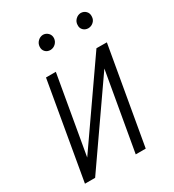

<svg xmlns="http://www.w3.org/2000/svg" viewBox="-173 -810 825 910"><g transform="rotate(-30 239.5 -355.5)"><path d="M94.2 -102.1 391.1 -528.8 447.8 -528.3 355.5 0H300.8L375.5 -426.8L78.6 0H22.9L114.7 -528.3H168.5ZM161.6 -669.9Q162.6 -686.5 174.6 -698.2Q186.5 -710 203.1 -710.9Q219.2 -710.4 230.5 -699Q241.7 -687.5 240.7 -670.4Q239.3 -653.8 227.3 -642.3Q215.3 -630.9 198.7 -630.4Q181.6 -630.4 170.9 -641.6Q160.2 -652.8 161.6 -669.9ZM368.7 -669.4Q369.1 -686 381.1 -698Q393.1 -710 409.7 -710.9Q426.8 -710.4 437.7 -699Q448.7 -687.5 447.3 -669.9Q446.8 -652.8 434.6 -641.6Q422.4 -630.4 406.2 -629.9Q389.2 -629.9 378.2 -641.1Q367.2 -652.3 368.7 -669.4Z"/></g></svg>

Font: Roboto Condensed Light
Style: Italic
Weight: 300
Italic angle: -12°
Designer: Christian Robertson
Foundry: Google
Version: Version 3.0; 2020